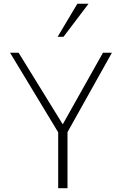

<svg xmlns="http://www.w3.org/2000/svg" viewBox="-20 -987 640 1007"><path d="M285.2 0V-293L32.7 -710.4H77.6L309.1 -335L520 -710.4H566.9L334 -293.9V0ZM282.2 -793.9 385.7 -967.3H444.3L313 -793.9Z"/></svg>

Font: Comme Thin
Style: Regular
Weight: 250
Version: Version 1.000;gftools[0.9.27]